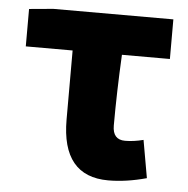

<svg xmlns="http://www.w3.org/2000/svg" viewBox="-46 -614 659 674"><g transform="rotate(5 283.5 -277.5)"><path d="M359.4 13.7Q195.3 13.7 195.3 -186.5V-429.7H30.3V-561.5L115.2 -569.3H538.1V-429.7H369.1Q362.3 -296.9 362.3 -179.7Q362.3 -129.9 406.2 -129.9Q436.5 -129.9 470.7 -138.7L494.1 -5.9Q422.9 13.7 359.4 13.7Z"/></g></svg>

Font: Gen Shin Gothic Heavy
Style: Bold
Weight: 900
Designer: [Source Han Sans]
Ryoko NISHIZUKA  (kana & ideographs); Paul D. Hunt (Latin, Greek & Cyrillic); Wenlong ZHANG  (bopomofo
Version: Version 1.002.20150607